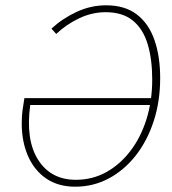

<svg xmlns="http://www.w3.org/2000/svg" viewBox="-20 -692 650 724"><path d="M264 12Q199 12 154 -19Q109 -50 85.5 -104Q62 -158 62 -226Q62 -255 65 -276.5Q68 -298 72 -322H558L552 -296H94Q76 -164 124 -89Q172 -14 266 -14Q328 -14 380 -42.5Q432 -71 471.5 -122.5Q511 -174 532.5 -243Q554 -312 554 -392Q554 -468 537 -525Q520 -582 481.5 -614Q443 -646 378 -646Q327 -646 278.5 -623Q230 -600 192 -564L174 -584Q215 -622 268.5 -647Q322 -672 380 -672Q451 -672 496 -637.5Q541 -603 562.5 -541Q584 -479 584 -398Q584 -310 559.5 -235Q535 -160 491 -104.5Q447 -49 389 -18.5Q331 12 264 12Z"/></svg>

Font: Source Sans 3
Style: Italic
Weight: 200
Italic angle: -11°
Designer: Paul D. Hunt
Foundry: Adobe
Version: Version 3.046;hotconv 1.0.118;makeotfexe 2.5.65603